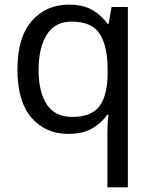

<svg xmlns="http://www.w3.org/2000/svg" viewBox="-20 -566 655 826"><path d="M442 11Q442 -7 443 -31Q444 -55 447 -72H441Q418 -38 377.5 -14Q337 10 273 10Q176 10 115.5 -59.5Q55 -129 55 -267Q55 -405 116.5 -475.5Q178 -546 276 -546Q339 -546 379 -522Q419 -498 443 -463H447L460 -536H530V240H442ZM290 -63Q373 -63 407.5 -108.5Q442 -154 443 -248V-266Q443 -368 409 -420.5Q375 -473 288 -473Q216 -473 181 -416.5Q146 -360 146 -265Q146 -170 181.5 -116.5Q217 -63 290 -63Z"/></svg>

Font: Noto Sans Ogham
Style: Regular
Weight: 400
Designer: Monotype Design Team
Foundry: Monotype Imaging Inc.
Version: Version 2.001; ttfautohint (v1.8.4.7-5d5b)